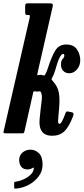

<svg xmlns="http://www.w3.org/2000/svg" viewBox="-42 -800 501 1152"><path d="M396.5 -103Q372 -38 343.8 -11.8Q315.5 14.5 272 14.5Q227 14.5 208.8 -12.5Q190.5 -39.5 196 -88.5L202 -146Q205.5 -179 208.5 -202Q211.5 -225 205 -243Q201.5 -254 193.5 -252Q190.5 -251.5 187.5 -251Q184.5 -250.5 180.5 -250.5Q176.5 -250.5 173.5 -251Q170.5 -251.5 168 -252Q159.5 -254 157.5 -246.5L105.5 -15Q103.5 -5.5 101.8 -2.8Q100 0 88 0H-4Q-21.5 0 -21.5 -4.2Q-21.5 -8.5 -18 -22L135.5 -691Q138 -703 137.2 -706.5Q136.5 -710 127.5 -710H122.5Q113.5 -710 111.2 -713.8Q109 -717.5 109 -728V-761Q109 -772.5 111.8 -776.2Q114.5 -780 126 -780H257.5Q271 -780 273.8 -775Q276.5 -770 273.5 -758L186 -374.5Q183 -360 181.8 -353.8Q180.5 -347.5 186 -349Q194 -351 200.5 -351Q205 -351 208.5 -350.2Q212 -349.5 214 -348.5Q218.5 -347 222.5 -347Q226.5 -347 232 -358Q236 -365 239.2 -373.8Q242.5 -382.5 246 -393.5Q267 -459 289.2 -496Q311.5 -533 355.5 -533Q400 -533 419.8 -503.5Q439.5 -474 439.5 -438.5Q439.5 -406.5 420 -383.5Q400.5 -360.5 374 -360.5Q350.5 -360.5 337 -375.2Q323.5 -390 324 -413Q324 -437 333.8 -446Q343.5 -455 344 -466Q344 -476.5 336.5 -476.5Q326.5 -476.5 314.5 -452.2Q302.5 -428 287 -371.5Q283.5 -360.5 279.5 -351.2Q275.5 -342 271 -334Q266 -325.5 267.8 -322.2Q269.5 -319 276.5 -311.5Q303.5 -282.5 310.8 -245.5Q318 -208.5 312.5 -149L307 -84.5Q305.5 -67.5 307.8 -62.2Q310 -57 315.5 -57Q322 -57 331.2 -74.2Q340.5 -91.5 350 -118.5Q354 -129.5 358.2 -130.8Q362.5 -132 371.5 -130L389.5 -126Q397 -124.5 398.8 -119.8Q400.5 -115 396.5 -103ZM73 159Q73 132.5 93 115.2Q113 98 141 98Q169.5 98 191.5 119.5Q213.5 141 213.5 188Q213.5 228 189.2 259.5Q165 291 128.2 310Q91.5 329 54 331.5Q47.5 332 45.2 331Q43 330 43 323.5V298.5Q43 292.5 45.8 291.5Q48.5 290.5 53.5 290Q73.5 287.5 97.5 277Q121.5 266.5 139.8 250Q158 233.5 160.5 212.5Q164.5 201 151.5 209Q139.5 216.5 122.5 216.5Q98 216.5 85.5 200.5Q73 184.5 73 159Z"/></svg>

Font: Besley* Condensed Semi
Style: Italic
Weight: 600
Width: 3
Italic angle: -13°
Designer: Owen Earl
Foundry: indestructible type*
Version: Version 3.000; ttfautohint (v1.8.3)